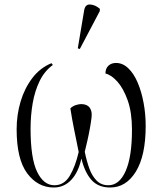

<svg xmlns="http://www.w3.org/2000/svg" viewBox="-20 -824 722 854"><path d="M219 10Q148 10 101 -53Q54 -116 54 -249Q54 -313 71.5 -372Q89 -431 123.5 -476.5Q158 -522 209 -543L215 -535Q178 -508 156.5 -464Q135 -420 125.5 -365.5Q116 -311 116 -252Q116 -120 145 -60Q174 0 222 0Q265 0 290 -41.5Q315 -83 330 -148Q319 -202 309.5 -249Q300 -296 293 -342Q303 -352 317 -356.5Q331 -361 341 -361Q367 -361 379 -345Q391 -329 387 -300Q385 -282 380 -254Q375 -226 368.5 -197.5Q362 -169 357 -149Q365 -109 377 -75.5Q389 -42 409.5 -21Q430 0 462 0Q511 0 539 -63.5Q567 -127 567 -247Q567 -324 548 -377.5Q529 -431 502 -461Q475 -491 449 -497Q449 -519 462 -531.5Q475 -544 496 -544Q526 -544 550.5 -520.5Q575 -497 592 -457.5Q609 -418 618.5 -367.5Q628 -317 628 -264Q628 -132 584.5 -61Q541 10 470 10Q417 10 387 -23.5Q357 -57 342 -119Q329 -58 297 -24Q265 10 219 10ZM335 -606 326 -609 354 -776Q358 -805 380.5 -804Q403 -803 424 -785V-775Z"/></svg>

Font: Noto Serif Display Condensed Light
Style: Regular
Weight: 300
Width: 3
Designer: Monotype Design Team
Foundry: Monotype Imaging Inc.
Version: Version 2.009